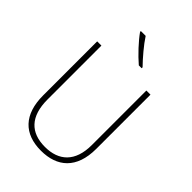

<svg xmlns="http://www.w3.org/2000/svg" viewBox="-274 -1063 1187 1187"><g transform="rotate(45 319.0 -470.0)"><path d="M274 -950H232V-943C264 -897 325 -832 373 -791H398V-799C358 -840 304 -903 274 -950ZM552 -240V-714H516V-237C516 -91 439 -24 319 -24C194 -24 123 -94 123 -243V-714H86V-242C86 -75 170 10 318 10C458 10 552 -67 552 -240Z"/></g></svg>

Font: Noto Sans Bengali SemiCondensed ExtraLight
Style: Regular
Weight: 200
Width: 4
Designer: Joana Ranito - Universal Thirst; Jelle Bosma - Monotype Design Team
Foundry: Universal Thirst ehf.
Version: Version 3.000